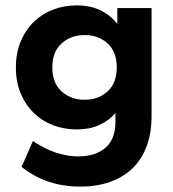

<svg xmlns="http://www.w3.org/2000/svg" viewBox="-20 -500 643 712"><path d="M264 -20Q219 -20 178.5 -35Q138 -50 107 -79.5Q76 -109 57.5 -151.5Q39 -194 39 -250Q39 -305 57.5 -348Q76 -391 107 -420.5Q138 -450 178.5 -465Q219 -480 264 -480Q317 -480 355 -460.5Q393 -441 415 -411V-470H542V-69Q542 -6 523.5 43Q505 92 470.5 125Q436 158 387 175Q338 192 277 192Q216 192 162.5 174.5Q109 157 60 119L102 23Q149 54 190.5 67Q232 80 270 80Q334 80 371 48Q408 16 408 -47V-81Q386 -54 349.5 -37Q313 -20 264 -20ZM294 -130Q345 -130 379 -161Q413 -192 413 -250Q413 -308 379 -339Q345 -370 294 -370Q243 -370 208.5 -339Q174 -308 174 -250Q174 -192 208.5 -161Q243 -130 294 -130Z"/></svg>

Font: Celebes
Style: Bold
Weight: 700
Designer: Anugrah Pasau
Foundry: Lafontype
Version: Version 1.000; ttfautohint (v1.8.4)